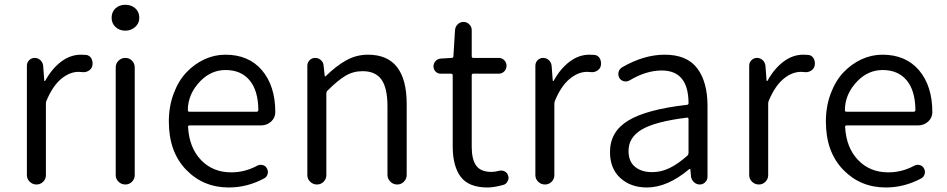

<svg xmlns="http://www.w3.org/2000/svg" viewBox="-20 -787 4039 819"><path d="M94.7 -40V-506.8Q94.7 -520.5 104.5 -530.3Q114.3 -540 127.9 -540Q141.6 -540 151.9 -530.8Q162.1 -521.5 164.1 -506.8L168.9 -442.4Q168.9 -441.4 170.4 -441.4Q171.9 -441.4 172.9 -442.4Q201.2 -494.1 240.7 -523.9Q280.3 -553.7 325.2 -553.7Q337.9 -553.7 347.7 -552.7Q362.3 -550.8 370.1 -537.1Q375 -527.3 375 -516.6Q375 -511.7 374 -506.8Q371.1 -493.2 358.4 -485.4Q345.7 -477.5 331.1 -479.5Q323.2 -480.5 315.4 -480.5Q277.3 -480.5 241.2 -450.7Q205.1 -420.9 178.7 -358.4Q175.8 -352.5 175.8 -344.7V-40Q175.8 -23.4 164.1 -11.7Q152.3 0 135.7 0Q119.1 0 106.9 -11.7Q94.7 -23.4 94.7 -40Z M473.6 -40V-499Q473.6 -516.6 485.8 -528.3Q498 -540 514.6 -540Q531.2 -540 543 -528.3Q554.7 -516.6 554.7 -499V-40Q554.7 -23.4 543 -11.7Q531.2 0 514.6 0Q498 0 485.8 -11.7Q473.6 -23.4 473.6 -40ZM514.6 -656.2Q489.3 -656.2 472.7 -671.9Q456.1 -687.5 456.1 -710.9Q456.1 -736.3 472.7 -751.5Q489.3 -766.6 514.6 -766.6Q540 -766.6 557.1 -751.5Q574.2 -736.3 574.2 -710.9Q574.2 -687.5 556.6 -671.9Q539.1 -656.2 514.6 -656.2Z M956.1 12.7Q846.7 12.7 773.4 -63.5Q700.2 -139.6 700.2 -268.6Q700.2 -333 720.7 -387.7Q741.2 -442.4 774.9 -478Q808.6 -513.7 851.6 -533.7Q894.5 -553.7 941.4 -553.7Q1040 -553.7 1096.7 -488.3Q1154.3 -420.9 1154.3 -308.6Q1154.3 -285.2 1136.7 -268.6Q1118.2 -252 1092.8 -252H789.1Q781.2 -252 782.2 -245.1Q787.1 -157.2 837.4 -104.5Q887.7 -51.8 966.8 -51.8Q1024.4 -51.8 1077.1 -80.1Q1087.9 -85.9 1100.1 -83Q1112.3 -80.1 1118.2 -69.3Q1125 -57.6 1121.6 -44.9Q1118.2 -32.2 1107.4 -26.4Q1035.2 12.7 956.1 12.7ZM781.2 -316.4Q781.2 -310.5 788.1 -310.5H1075.2Q1082 -310.5 1082 -318.4Q1082 -318.4 1082 -318.4Q1081.1 -401.4 1044.4 -444.8Q1007.8 -488.3 942.4 -488.3Q881.8 -488.3 835.9 -442.4Q781.2 -386.7 781.2 -316.4Z M1291 -40V-506.8Q1291 -520.5 1300.8 -530.3Q1310.5 -540 1324.2 -540Q1337.9 -540 1348.6 -530.8Q1359.4 -521.5 1360.4 -506.8L1365.2 -462.9Q1365.2 -460.9 1366.7 -460.9Q1368.2 -460.9 1369.1 -461.9Q1414.1 -505.9 1457 -529.8Q1500 -553.7 1549.8 -553.7Q1714.8 -553.7 1714.8 -342.8V-41Q1714.8 -24.4 1703.1 -12.2Q1691.4 0 1674.3 0Q1657.2 0 1645 -12.2Q1632.8 -24.4 1632.8 -41V-333Q1632.8 -411.1 1607.4 -447.3Q1582 -483.4 1526.4 -483.4Q1486.3 -483.4 1453.1 -463.4Q1419.9 -443.4 1377 -400.4Q1372.1 -395.5 1372.1 -387.7V-40Q1372.1 -23.4 1360.4 -11.7Q1348.6 0 1332 0Q1315.4 0 1303.2 -11.7Q1291 -23.4 1291 -40Z M2059.6 12.7Q1979.5 12.7 1945.3 -32.7Q1911.1 -78.1 1911.1 -163.1V-465.8Q1911.1 -472.7 1903.3 -472.7H1859.4Q1846.7 -472.7 1837.9 -481.9Q1829.1 -491.2 1829.1 -503.9Q1829.1 -516.6 1837.9 -526.4Q1846.7 -536.1 1859.4 -537.1L1906.2 -540Q1914.1 -540 1914.1 -546.9L1920.9 -658.2Q1921.9 -672.9 1932.1 -683.1Q1942.4 -693.4 1957 -693.4Q1971.7 -693.4 1981.9 -683.1Q1992.2 -672.9 1992.2 -658.2V-546.9Q1992.2 -540 1999 -540H2107.4Q2121.1 -540 2130.9 -530.3Q2140.6 -520.5 2140.6 -506.3Q2140.6 -492.2 2130.9 -482.4Q2121.1 -472.7 2107.4 -472.7H1999Q1992.2 -472.7 1992.2 -465.8V-160.2Q1992.2 -107.4 2011.2 -80.6Q2030.3 -53.7 2077.1 -53.7Q2090.8 -53.7 2109.4 -58.6Q2122.1 -61.5 2133.3 -55.7Q2144.5 -49.8 2147.5 -37.1Q2149.4 -33.2 2149.4 -28.3Q2149.4 -20.5 2144.5 -12.7Q2138.7 -1 2126 2Q2086.9 12.7 2059.6 12.7Z M2263.7 -40V-506.8Q2263.7 -520.5 2273.4 -530.3Q2283.2 -540 2296.9 -540Q2310.5 -540 2320.8 -530.8Q2331.1 -521.5 2333 -506.8L2337.9 -442.4Q2337.9 -441.4 2339.4 -441.4Q2340.8 -441.4 2341.8 -442.4Q2370.1 -494.1 2409.7 -523.9Q2449.2 -553.7 2494.1 -553.7Q2506.8 -553.7 2516.6 -552.7Q2531.2 -550.8 2539.1 -537.1Q2543.9 -527.3 2543.9 -516.6Q2543.9 -511.7 2543 -506.8Q2540 -493.2 2527.3 -485.4Q2514.6 -477.5 2500 -479.5Q2492.2 -480.5 2484.4 -480.5Q2446.3 -480.5 2410.2 -450.7Q2374 -420.9 2347.7 -358.4Q2344.7 -352.5 2344.7 -344.7V-40Q2344.7 -23.4 2333 -11.7Q2321.3 0 2304.7 0Q2288.1 0 2275.9 -11.7Q2263.7 -23.4 2263.7 -40Z M2739.3 12.7Q2670.9 12.7 2626.5 -27.3Q2582 -67.4 2582 -138.7Q2582 -225.6 2660.2 -272.9Q2738.3 -320.3 2910.2 -339.8Q2918 -340.8 2917 -348.6Q2916 -486.3 2802.7 -486.3Q2736.3 -486.3 2666 -444.3Q2654.3 -437.5 2641.6 -440.4Q2628.9 -443.4 2622.1 -454.1Q2615.2 -466.8 2618.7 -480Q2622.1 -493.2 2633.8 -500Q2726.6 -553.7 2815.4 -553.7Q2910.2 -553.7 2954.1 -495.6Q2998 -437.5 2998 -335V-33.2Q2998 -19.5 2988.3 -9.8Q2978.5 0 2964.8 0Q2951.2 0 2940.4 -9.8Q2929.7 -19.5 2927.7 -33.2L2924.8 -64.5Q2924.8 -66.4 2923.3 -66.4Q2921.9 -66.4 2919.9 -65.4Q2827.1 12.7 2739.3 12.7ZM2761.7 -52.7Q2799.8 -52.7 2835.4 -69.8Q2871.1 -86.9 2912.1 -123Q2917 -127.9 2917 -135.7V-278.3Q2917 -285.2 2912.1 -285.2Q2911.1 -285.2 2910.2 -285.2Q2775.4 -268.6 2718.3 -234.9Q2661.1 -201.2 2661.1 -143.6Q2661.1 -97.7 2689 -75.2Q2716.8 -52.7 2761.7 -52.7Z M3175.8 -40V-506.8Q3175.8 -520.5 3185.5 -530.3Q3195.3 -540 3209 -540Q3222.7 -540 3232.9 -530.8Q3243.2 -521.5 3245.1 -506.8L3250 -442.4Q3250 -441.4 3251.5 -441.4Q3252.9 -441.4 3253.9 -442.4Q3282.2 -494.1 3321.8 -523.9Q3361.3 -553.7 3406.2 -553.7Q3418.9 -553.7 3428.7 -552.7Q3443.4 -550.8 3451.2 -537.1Q3456.1 -527.3 3456.1 -516.6Q3456.1 -511.7 3455.1 -506.8Q3452.1 -493.2 3439.5 -485.4Q3426.8 -477.5 3412.1 -479.5Q3404.3 -480.5 3396.5 -480.5Q3358.4 -480.5 3322.3 -450.7Q3286.1 -420.9 3259.8 -358.4Q3256.8 -352.5 3256.8 -344.7V-40Q3256.8 -23.4 3245.1 -11.7Q3233.4 0 3216.8 0Q3200.2 0 3188 -11.7Q3175.8 -23.4 3175.8 -40Z M3758.8 12.7Q3649.4 12.7 3576.2 -63.5Q3502.9 -139.6 3502.9 -268.6Q3502.9 -333 3523.4 -387.7Q3543.9 -442.4 3577.6 -478Q3611.3 -513.7 3654.3 -533.7Q3697.3 -553.7 3744.1 -553.7Q3842.8 -553.7 3899.4 -488.3Q3957 -420.9 3957 -308.6Q3957 -285.2 3939.5 -268.6Q3920.9 -252 3895.5 -252H3591.8Q3584 -252 3585 -245.1Q3589.8 -157.2 3640.1 -104.5Q3690.4 -51.8 3769.5 -51.8Q3827.1 -51.8 3879.9 -80.1Q3890.6 -85.9 3902.8 -83Q3915 -80.1 3920.9 -69.3Q3927.7 -57.6 3924.3 -44.9Q3920.9 -32.2 3910.2 -26.4Q3837.9 12.7 3758.8 12.7ZM3584 -316.4Q3584 -310.5 3590.8 -310.5H3877.9Q3884.8 -310.5 3884.8 -318.4Q3884.8 -318.4 3884.8 -318.4Q3883.8 -401.4 3847.2 -444.8Q3810.5 -488.3 3745.1 -488.3Q3684.6 -488.3 3638.7 -442.4Q3584 -386.7 3584 -316.4Z"/></svg>

Font: Gen Jyuu Gothic P Normal
Style: Regular
Weight: 300
Designer: [Source Han Sans]
Ryoko NISHIZUKA  (kana & ideographs); Paul D. Hunt (Latin, Greek & Cyrillic); Wenlong ZHANG  (bopomofo
Version: Version 1.002.20150607